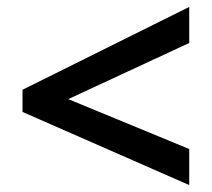

<svg xmlns="http://www.w3.org/2000/svg" viewBox="-20 -639 612 554"><path d="M526 -105 45 -316V-380L526 -619V-515L177 -353L526 -209Z"/></svg>

Font: Noto Sans Lisu SemiBold
Style: Regular
Weight: 600
Designer: Monotype Design Team. David Williams.
Foundry: Monotype Imaging Inc.
Version: Version 2.102; ttfautohint (v1.8.4.7-5d5b)